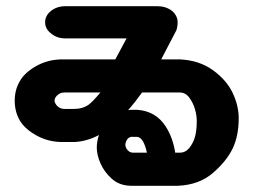

<svg xmlns="http://www.w3.org/2000/svg" viewBox="-20 -598 818 617"><path d="M125 -526.4Q125 -547.9 144 -563Q163.1 -578.1 190.4 -578.1H485.4Q512.7 -578.1 532.2 -563.5Q550.8 -547.9 550.8 -526.4Q550.8 -512.7 546.9 -501L498 -407.2H557.6Q620.1 -404.3 664.1 -372.6Q708 -340.8 727.5 -299.8Q747.1 -258.8 747.1 -217.8Q747.1 -162.1 728 -121.6Q709 -81.1 664.6 -42.5Q620.1 -3.9 551.8 -1H399.4Q363.3 -2 339.4 -23.4Q315.4 -44.9 303.2 -72.3Q291 -99.6 291 -124Q291 -142.6 297.9 -164.1Q259.8 -143.6 218.8 -141.6H176.8Q131.8 -142.6 94.7 -164.1Q57.6 -185.5 42.5 -212.9Q27.3 -240.2 27.3 -274.4Q27.3 -308.6 43 -335.9Q57.6 -363.3 94.7 -384.8Q131.8 -406.2 176.8 -407.2H350.6L386.7 -474.6H190.4Q163.1 -474.6 144.5 -490.2Q125 -504.9 125 -526.4ZM420.9 -158.2H408.2Q399.4 -159.2 393.6 -154.8Q387.7 -150.4 385.3 -143.6Q382.8 -136.7 382.8 -133.8Q382.8 -127.9 385.3 -122.6Q387.7 -117.2 393.6 -112.3Q399.4 -107.4 408.2 -107.4H452.1Q441.4 -156.2 420.9 -158.2ZM403.3 -245.1H420.9Q480.5 -241.2 512.7 -191.4Q536.1 -154.3 543 -107.4H557.6Q576.2 -107.4 588.4 -122.6Q600.6 -137.7 606.4 -157.7Q612.3 -177.7 612.3 -209Q612.3 -227.5 606.4 -247.6Q600.6 -267.6 588.4 -284.2Q576.2 -300.8 557.6 -300.8H436.5Q415 -270.5 391.6 -244.1Q397.5 -245.1 403.3 -245.1ZM159.2 -263.7Q162.1 -257.8 169.4 -252.9Q176.8 -248 187.5 -248H218.8Q245.1 -248 263.7 -260.7Q276.4 -269.5 302.7 -300.8H187.5Q176.8 -300.8 169.4 -295.9Q162.1 -291 158.7 -285.6Q155.3 -280.3 155.3 -274.4Q155.3 -268.6 159.2 -263.7Z"/></svg>

Font: Nico Moji
Style: Regular
Weight: 400
Version: Version 1.02